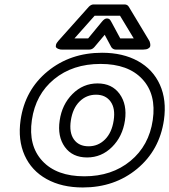

<svg xmlns="http://www.w3.org/2000/svg" viewBox="-20 -805 755 856"><path d="M71.8 -270Q91.3 -404.3 192.4 -487.1Q293.5 -569.8 435.1 -569.8Q527.8 -569.8 595 -532.7Q662.1 -495.6 692.9 -427.2Q723.6 -358.9 710.9 -270Q691.4 -135.3 591.1 -52.2Q490.7 30.8 349.1 30.8Q255.4 30.8 188 -6.6Q120.6 -43.9 89.8 -112.5Q59.1 -181.2 71.8 -270ZM356 -19Q478.5 -19 561.5 -87.4Q644.5 -155.8 661.1 -270Q677.7 -384.3 614.7 -452.1Q551.8 -520 428.2 -520Q304.2 -520 221.4 -452.1Q138.7 -384.3 122.1 -270Q105.5 -155.8 168.9 -87.4Q232.4 -19 356 -19ZM241.2 -624 376 -774.9Q386.2 -785.2 397 -785.2H535.2Q547.9 -785.2 554.2 -774.9L645 -624Q646 -622.6 647.2 -619.9Q648.4 -617.2 649.7 -610.1Q650.9 -603 649.4 -597.9Q647.9 -592.8 640.4 -588.4Q632.8 -584 619.1 -584H495.1Q489.3 -584 483.9 -587.4Q478.5 -590.8 476.1 -595.2L446.8 -649.9L400.9 -595.2Q391.1 -584 378.9 -584H254.9Q252.9 -584 249.8 -584.2Q246.6 -584.5 240.2 -586.9Q233.9 -589.4 230.7 -593Q227.5 -596.7 229.5 -605Q231.4 -613.3 241.2 -624ZM246.1 -268.1Q256.3 -338.9 303.2 -386Q350.1 -433.1 415 -433.1Q479.5 -433.1 513.4 -386Q547.4 -338.9 537.1 -268.1Q526.4 -196.3 479.5 -149.7Q432.6 -103 368.2 -103Q302.7 -103 269 -149.9Q235.4 -196.8 246.1 -268.1ZM375 -152.8Q417.5 -152.8 448 -183.1Q478.5 -213.4 486.8 -268.1Q495.1 -321.8 472.9 -352.3Q450.7 -382.8 408.2 -382.8Q365.2 -382.8 334.7 -352.5Q304.2 -322.3 295.9 -268.1Q287.6 -213.9 309.6 -183.3Q331.5 -152.8 375 -152.8ZM312 -633.8H373L434.1 -708Q445.8 -722.7 456.3 -722.7Q466.8 -722.7 471.7 -715.3L476.1 -708L516.1 -633.8H576.2L515.1 -734.9H401.9Z"/></svg>

Font: Trueno Bold Outline
Style: Italic
Weight: 700
Width: 6
Designer: Julieta Ulanovsky
Foundry: Julieta Ulanovsky
Version: Version 3.001b | FøM Fix